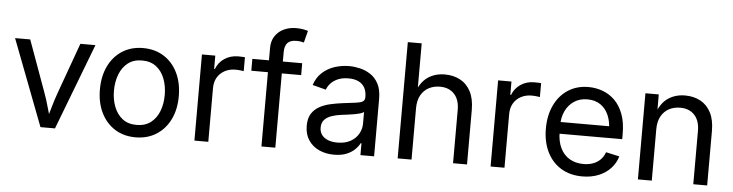

<svg xmlns="http://www.w3.org/2000/svg" viewBox="-47 -969 4569 1197"><g transform="rotate(5 2238.0 -371.0)"><path d="M230 0 23.9 -539.1H118.7L233.9 -221.2Q251.5 -173.8 264.2 -126.7Q276.9 -79.6 290.5 -35.2H261.2Q274.9 -79.6 287.8 -126.7Q300.8 -173.8 317.9 -221.2L432.6 -539.1H526.9L320.8 0Z M825.2 11.7Q751.5 11.7 696 -23.2Q640.6 -58.1 609.6 -121.1Q578.6 -184.1 578.6 -266.6Q578.6 -350.6 609.6 -413.8Q640.6 -477.1 696 -512Q751.5 -546.9 825.2 -546.9Q898.9 -546.9 954.6 -512Q1010.3 -477.1 1041.3 -413.8Q1072.3 -350.6 1072.3 -266.6Q1072.3 -184.1 1041.3 -121.1Q1010.3 -58.1 954.6 -23.2Q898.9 11.7 825.2 11.7ZM825.2 -65.9Q878.9 -65.9 914.3 -93.3Q949.7 -120.6 967 -166.3Q984.4 -211.9 984.4 -266.6Q984.4 -321.8 967 -367.9Q949.7 -414.1 914.3 -441.7Q878.9 -469.2 825.2 -469.2Q772 -469.2 736.8 -441.7Q701.7 -414.1 684.1 -368.2Q666.5 -322.3 666.5 -266.6Q666.5 -211.9 684.1 -166.3Q701.7 -120.6 736.6 -93.3Q771.5 -65.9 825.2 -65.9Z M1193.4 0V-539.1H1276.9V-456.1H1281.7Q1296.9 -497.1 1334 -522Q1371.1 -546.9 1419.4 -546.9Q1429.7 -546.9 1442.4 -546.4Q1455.1 -545.9 1461.9 -545.4V-458Q1458 -459 1442.6 -460.9Q1427.2 -462.9 1409.7 -462.9Q1373 -462.9 1343.5 -447.3Q1314 -431.6 1297.1 -403.3Q1280.3 -375 1280.3 -336.4V0Z M1820.8 -539.1V-464.8H1508.8V-539.1ZM1612.8 0V-616.2Q1612.8 -661.1 1633.8 -691.9Q1654.8 -722.7 1689.2 -738.3Q1723.6 -753.9 1763.7 -753.9Q1791.5 -753.9 1811 -750Q1830.6 -746.1 1838.9 -742.7L1819.8 -668.5Q1813.5 -670.4 1801.5 -672.6Q1789.6 -674.8 1773.4 -674.8Q1734.4 -674.8 1717 -655.5Q1699.7 -636.2 1699.7 -598.1V0Z M2067.4 11.7Q2015.6 11.7 1973.9 -7.3Q1932.1 -26.4 1907.5 -63.5Q1882.8 -100.6 1882.8 -153.8Q1882.8 -200.2 1901.1 -229Q1919.4 -257.8 1950 -274.7Q1980.5 -291.5 2017.8 -299.8Q2055.2 -308.1 2093.3 -313Q2142.6 -319.3 2172.6 -322.8Q2202.6 -326.2 2217 -334.2Q2231.4 -342.3 2231.4 -362.3V-365.7Q2231.4 -398.4 2218.5 -421.9Q2205.6 -445.3 2180.2 -457.8Q2154.8 -470.2 2117.2 -470.2Q2078.6 -470.2 2051 -458.3Q2023.4 -446.3 2006.1 -427.5Q1988.8 -408.7 1981.9 -387.7L1897.5 -409.7Q1914.1 -459 1947.8 -489Q1981.4 -519 2025.1 -533Q2068.8 -546.9 2115.2 -546.9Q2146.5 -546.9 2181.6 -538.8Q2216.8 -530.8 2247.8 -510.7Q2278.8 -490.7 2298.3 -453.9Q2317.9 -417 2317.9 -358.9V0H2232.4V-74.2H2227.5Q2218.3 -55.2 2198.2 -35.2Q2178.2 -15.1 2146 -1.7Q2113.8 11.7 2067.4 11.7ZM2081.5 -65.4Q2130.9 -65.4 2164.1 -84.2Q2197.3 -103 2214.4 -133.3Q2231.4 -163.6 2231.4 -196.8V-270Q2226.1 -264.2 2209.2 -259.3Q2192.4 -254.4 2170.2 -250.5Q2147.9 -246.6 2126.2 -243.9Q2104.5 -241.2 2089.4 -239.3Q2058.1 -235.4 2030.8 -225.8Q2003.4 -216.3 1986.8 -198.2Q1970.2 -180.2 1970.2 -149.4Q1970.2 -122.1 1984.6 -103.3Q1999 -84.5 2023.9 -75Q2048.8 -65.4 2081.5 -65.4Z M2552.2 -321.3V0H2465.3V-727.5H2552.2V-408.7H2534.7Q2559.6 -482.9 2605.5 -514.9Q2651.4 -546.9 2713.4 -546.9Q2768.1 -546.9 2810.1 -524.2Q2852.1 -501.5 2875.7 -455.8Q2899.4 -410.2 2899.4 -340.8V0H2812V-334Q2812 -397.5 2779.3 -432.9Q2746.6 -468.3 2689.5 -468.3Q2650.4 -468.3 2619.4 -451.7Q2588.4 -435.1 2570.3 -402.3Q2552.2 -369.6 2552.2 -321.3Z M3046.9 0V-539.1H3130.4V-456.1H3135.3Q3150.4 -497.1 3187.5 -522Q3224.6 -546.9 3272.9 -546.9Q3283.2 -546.9 3295.9 -546.4Q3308.6 -545.9 3315.4 -545.4V-458Q3311.5 -459 3296.1 -460.9Q3280.8 -462.9 3263.2 -462.9Q3226.6 -462.9 3197 -447.3Q3167.5 -431.6 3150.6 -403.3Q3133.8 -375 3133.8 -336.4V0Z M3621.6 11.7Q3543.5 11.7 3486.8 -23.4Q3430.2 -58.6 3399.9 -121.1Q3369.6 -183.6 3369.6 -266.1Q3369.6 -348.6 3399.7 -412.1Q3429.7 -475.6 3484.6 -511.2Q3539.6 -546.9 3612.3 -546.9Q3658.2 -546.9 3700.7 -531.5Q3743.2 -516.1 3776.9 -483.2Q3810.5 -450.2 3830.1 -398.4Q3849.6 -346.7 3849.6 -274.9V-241.2H3425.8V-314.5H3802.2L3762.7 -288.1Q3762.7 -341.3 3745.4 -382.3Q3728 -423.3 3694.6 -446.5Q3661.1 -469.7 3612.3 -469.7Q3564 -469.7 3529.1 -446.3Q3494.1 -422.9 3475.6 -384Q3457 -345.2 3457 -298.8V-252.9Q3457 -193.8 3477.3 -151.9Q3497.6 -109.9 3534.9 -87.9Q3572.3 -65.9 3622.1 -65.9Q3655.3 -65.9 3681.9 -75.7Q3708.5 -85.4 3727.5 -104.5Q3746.6 -123.5 3756.3 -151.4L3840.8 -132.8Q3828.6 -90.3 3798.3 -57.6Q3768.1 -24.9 3722.9 -6.6Q3677.7 11.7 3621.6 11.7Z M4055.7 -321.3V0H3968.8V-539.1H4052.2L4052.7 -408.7H4038.1Q4063 -482.9 4108.9 -514.9Q4154.8 -546.9 4216.8 -546.9Q4271.5 -546.9 4313.2 -524.2Q4355 -501.5 4378.7 -455.8Q4402.3 -410.2 4402.3 -340.8V0H4315.4V-334Q4315.4 -397.5 4282.7 -432.9Q4250 -468.3 4192.9 -468.3Q4153.8 -468.3 4122.8 -451.7Q4091.8 -435.1 4073.7 -402.3Q4055.7 -369.6 4055.7 -321.3Z"/></g></svg>

Font: Inter 18pt
Style: Regular
Weight: 400
Designer: Rasmus Andersson
Foundry: rsms
Version: Version 4.001;git-66647c0bb